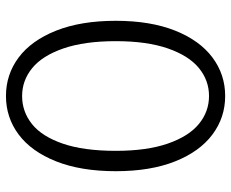

<svg xmlns="http://www.w3.org/2000/svg" viewBox="-87 -695 794 660"><g transform="rotate(90 310.0 -365.0)"><path d="M51.5 -366Q51.5 -485 85.2 -569.8Q119 -654.5 177.5 -698.2Q236 -742 310 -742Q384 -742 442.5 -698.2Q501 -654.5 534.8 -569.8Q568.5 -485 568.5 -366Q568.5 -246.5 534.8 -161.2Q501 -76 442.5 -32.2Q384 11.5 310 11.5Q236 11.5 177.5 -32.2Q119 -76 85.2 -161.2Q51.5 -246.5 51.5 -366ZM498.5 -366Q498.5 -473 473.5 -545Q448.5 -617 406 -651.8Q363.5 -686.5 310 -686.5Q256.5 -686.5 214 -651.8Q171.5 -617 146.5 -545Q121.5 -473 121.5 -366Q121.5 -258.5 146.5 -186Q171.5 -113.5 214 -78.8Q256.5 -44 310 -44Q364 -44 406.5 -78Q449 -112 473.8 -184Q498.5 -256 498.5 -366Z"/></g></svg>

Font: Monaspace Xenon Var ExtraLight
Style: Regular
Weight: 200
Designer: Riley Cran and the Lettermatic Team
Version: Version 1.200 (Monaspace Xenon Var)